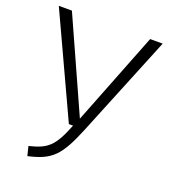

<svg xmlns="http://www.w3.org/2000/svg" viewBox="-137 -839 836 950"><g transform="rotate(20 280.5 -364.0)"><path d="M556 -740H490L298 -251L78 -740H9L256 -207H278C230 -85 199 -60 105 -37L117 12C239 -15 276 -55 338 -205Z"/></g></svg>

Font: Glow Sans SC Normal
Style: Regular
Weight: 400
Designer: Ryoko NISHIZUKA (kana, bopomofo & ideographs); Paul D. Hunt (Latin, Greek & Cyrillic); Sandoll Communications, Soo-young
Version: Version 0.93